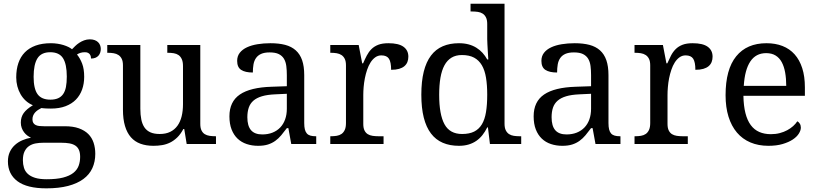

<svg xmlns="http://www.w3.org/2000/svg" viewBox="-20 -780 4430 1040"><path d="M525.9 -515.1Q525.9 -504.4 522.7 -494.9Q519.5 -485.4 513.2 -478.3Q506.8 -471.2 496.8 -467Q486.8 -462.9 473.1 -462.9Q473.1 -468.8 471.7 -474.6Q470.2 -480.5 466.6 -485.6Q462.9 -490.7 456.5 -493.9Q450.2 -497.1 439.9 -497.1Q427.2 -497.1 417 -494.1Q406.7 -491.2 397 -484.9Q414.1 -463.9 425 -435.3Q436 -406.7 436 -363.8Q436 -326.7 424.8 -295.2Q413.6 -263.7 391.4 -240.7Q369.1 -217.8 335.2 -204.8Q301.3 -191.9 255.9 -191.9Q250 -191.9 242.7 -192.1Q235.4 -192.4 228 -192.6Q220.7 -192.9 214.4 -193.6Q208 -194.3 204.1 -194.8Q194.3 -189.9 185.5 -184.1Q176.8 -178.2 170.2 -170.9Q163.6 -163.6 159.7 -154.3Q155.8 -145 155.8 -133.8Q155.8 -121.6 160.4 -114.3Q165 -106.9 173.3 -102.8Q181.6 -98.6 193.1 -97.4Q204.6 -96.2 217.8 -96.2H331.1Q376 -96.2 407.2 -85Q438.5 -73.7 458.3 -54Q478 -34.2 487.1 -6.6Q496.1 21 496.1 53.2Q496.1 96.2 480.2 130.9Q464.4 165.5 431.6 189.7Q398.9 213.9 348.9 227.1Q298.8 240.2 231 240.2Q126.5 240.2 74.7 201.7Q22.9 163.1 22.9 94.2Q22.9 64.9 33.2 43Q43.5 21 60.8 5.4Q78.1 -10.3 100.6 -20Q123 -29.8 147.9 -34.2Q137.7 -38.6 127.9 -45.9Q118.2 -53.2 110.4 -63.5Q102.5 -73.7 97.7 -86.9Q92.8 -100.1 92.8 -116.2Q92.8 -146 108.4 -167.7Q124 -189.5 158.2 -210Q136.7 -218.8 119.9 -234.1Q103 -249.5 91.6 -269.3Q80.1 -289.1 74 -312.5Q67.9 -335.9 67.9 -360.8Q67.9 -404.3 79.6 -438.5Q91.3 -472.7 114.7 -496.6Q138.2 -520.5 173.3 -533.2Q208.5 -545.9 255.9 -545.9Q273.9 -545.9 291.5 -543.2Q309.1 -540.5 324 -535.9Q338.9 -531.2 350.8 -525.4Q362.8 -519.5 370.1 -513.2Q377.4 -521 387.2 -530.5Q397 -540 409.2 -548.1Q421.4 -556.2 435.8 -561.5Q450.2 -566.9 466.8 -566.9Q481.9 -566.9 492.9 -562.7Q503.9 -558.6 511.2 -551.5Q518.6 -544.4 522.2 -534.9Q525.9 -525.4 525.9 -515.1ZM104 87.9Q104 109.9 109.9 128.9Q115.7 147.9 130.4 161.6Q145 175.3 169.9 183.1Q194.8 190.9 232.9 190.9Q286.6 190.9 321.5 181.9Q356.4 172.9 377 156.7Q397.5 140.6 405.8 118.4Q414.1 96.2 414.1 69.8Q414.1 46.9 407.5 32Q400.9 17.1 387.9 8.5Q375 0 356 -3.4Q336.9 -6.8 312 -6.8H213.9Q192.9 -6.8 173.1 -3.2Q153.3 0.5 137.9 10.7Q122.6 21 113.3 39.6Q104 58.1 104 87.9ZM162.1 -363.8Q162.1 -299.8 183.3 -270Q204.6 -240.2 252.9 -240.2Q277.3 -240.2 294.2 -247.6Q311 -254.9 321.8 -270Q332.5 -285.2 337.2 -308.8Q341.8 -332.5 341.8 -365.2Q341.8 -432.6 321.3 -464.8Q300.8 -497.1 252 -497.1Q203.6 -497.1 182.9 -464.1Q162.1 -431.2 162.1 -363.8Z M1064.9 -108.9Q1064.9 -86.9 1071.5 -73.5Q1078.1 -60.1 1089.4 -53.2Q1100.6 -46.4 1115.5 -44.2Q1130.4 -42 1147 -42H1149.9V0H991.2L978 -81.1H973.1Q958 -52.7 939.7 -35.2Q921.4 -17.6 900.9 -7.6Q880.4 2.4 857.9 6.1Q835.4 9.8 811 9.8Q771.5 9.8 740.7 -1.5Q710 -12.7 689 -36.6Q668 -60.5 657 -97.7Q646 -134.8 646 -186V-425.8Q646 -447.8 639.4 -461.2Q632.8 -474.6 621.6 -481.9Q610.4 -489.3 595.5 -491.7Q580.6 -494.1 564 -494.1H561V-536.1H740.2V-190.9Q740.2 -158.2 745.4 -132.8Q750.5 -107.4 762.5 -89.8Q774.4 -72.3 794.7 -63.2Q814.9 -54.2 845.2 -54.2Q878.4 -54.2 902.1 -65.9Q925.8 -77.6 941.2 -98.9Q956.5 -120.1 963.9 -149.9Q971.2 -179.7 971.2 -215.8V-421.9Q971.2 -445.3 964.6 -459.7Q958 -474.1 947 -481.7Q936 -489.3 921.1 -491.7Q906.2 -494.1 889.2 -494.1H886.2V-536.1H1064.9Z M1319.8 -145Q1319.8 -98.1 1339.6 -75Q1359.4 -51.8 1400.9 -51.8Q1431.2 -51.8 1455.8 -61.5Q1480.5 -71.3 1497.8 -89.4Q1515.1 -107.4 1524.4 -133.3Q1533.7 -159.2 1533.7 -190.9V-272L1469.7 -269Q1427.2 -267.1 1398.7 -258.5Q1370.1 -250 1352.5 -234.6Q1335 -219.2 1327.4 -196.8Q1319.8 -174.3 1319.8 -145ZM1440.9 -496.1Q1412.1 -496.1 1394.3 -488Q1376.5 -480 1366.5 -465.3Q1356.4 -450.7 1353 -430.7Q1349.6 -410.6 1349.6 -387.2Q1308.1 -387.2 1286.4 -401.4Q1264.6 -415.5 1264.6 -450.2Q1264.6 -476.1 1278.8 -494.1Q1293 -512.2 1317.6 -523.7Q1342.3 -535.2 1375 -540.5Q1407.7 -545.9 1444.8 -545.9Q1490.7 -545.9 1524.9 -536.9Q1559.1 -527.8 1582 -507.3Q1605 -486.8 1616.5 -453.9Q1627.9 -420.9 1627.9 -373V-113.8Q1627.9 -92.8 1631.3 -79.1Q1634.8 -65.4 1642.1 -57.1Q1649.4 -48.8 1661.4 -45.4Q1673.3 -42 1689.9 -42H1692.9V0H1557.6L1542 -85.9H1533.7Q1518.1 -64.9 1503.4 -47.4Q1488.8 -29.8 1471.2 -17.1Q1453.6 -4.4 1431.4 2.7Q1409.2 9.8 1377.9 9.8Q1344.7 9.8 1316.2 0.2Q1287.6 -9.3 1266.8 -29.1Q1246.1 -48.8 1234.4 -78.9Q1222.7 -108.9 1222.7 -149.9Q1222.7 -229.5 1279.3 -268.1Q1335.9 -306.6 1450.7 -310.1L1533.7 -313V-373Q1533.7 -399.9 1530.8 -422.6Q1527.8 -445.3 1518.1 -461.7Q1508.3 -478 1490 -487.1Q1471.7 -496.1 1440.9 -496.1Z M2057.6 0H1769V-42H1772Q1789.1 -42 1804 -44.4Q1818.8 -46.9 1829.8 -54.4Q1840.8 -62 1847.4 -76.2Q1854 -90.3 1854 -113.8V-425.8Q1854 -447.8 1847.4 -461.2Q1840.8 -474.6 1829.6 -481.9Q1818.4 -489.3 1803.5 -491.7Q1788.6 -494.1 1772 -494.1H1769V-536.1H1922.9L1941.9 -437H1946.8Q1956.5 -459.5 1966.8 -479.2Q1977.1 -499 1991.9 -513.9Q2006.8 -528.8 2028.8 -537.4Q2050.8 -545.9 2084 -545.9Q2138.7 -545.9 2165.3 -526.9Q2191.9 -507.8 2191.9 -473.1Q2191.9 -457.5 2186.8 -444.3Q2181.6 -431.2 2170.4 -421.6Q2159.2 -412.1 2141.6 -407Q2124 -401.9 2098.6 -401.9Q2098.6 -443.4 2086.9 -461.7Q2075.2 -480 2045.9 -480Q2027.3 -480 2012.7 -469.5Q1998 -459 1987.1 -441.7Q1976.1 -424.3 1968.5 -401.9Q1960.9 -379.4 1956.3 -355.7Q1951.7 -332 1949.7 -308.6Q1947.8 -285.2 1947.8 -266.1V-108.9Q1947.8 -86.9 1954.3 -73.5Q1960.9 -60.1 1972.2 -53.2Q1983.4 -46.4 1998.3 -44.2Q2013.2 -42 2029.8 -42H2057.6Z M2712.9 -109.9Q2712.9 -87.9 2719.5 -74.5Q2726.1 -61 2737.3 -53.7Q2748.5 -46.4 2763.4 -44.2Q2778.3 -42 2794.9 -42H2803.2V0H2633.8L2623 -89.8H2619.1Q2607.9 -66.9 2593.5 -48.6Q2579.1 -30.3 2560.5 -17.3Q2542 -4.4 2518.6 2.7Q2495.1 9.8 2465.8 9.8Q2416.5 9.8 2378.4 -6.6Q2340.3 -22.9 2314.5 -56.9Q2288.6 -90.8 2275.4 -143.1Q2262.2 -195.3 2262.2 -267.1Q2262.2 -339.4 2275.4 -392.1Q2288.6 -444.8 2314.5 -479Q2340.3 -513.2 2378.4 -529.5Q2416.5 -545.9 2465.8 -545.9Q2494.6 -545.9 2518.1 -539.6Q2541.5 -533.2 2560.3 -521.5Q2579.1 -509.8 2593.8 -493.7Q2608.4 -477.5 2619.1 -458H2625Q2623.5 -482.4 2622.1 -503.9Q2621.1 -522.5 2620.1 -540.8Q2619.1 -559.1 2619.1 -567.9V-649.9Q2619.1 -671.9 2612.5 -685.3Q2606 -698.7 2594.7 -706.1Q2583.5 -713.4 2568.6 -715.6Q2553.7 -717.8 2537.1 -717.8H2528.8V-759.8H2712.9ZM2482.9 -54.2Q2522 -54.2 2548.1 -67.1Q2574.2 -80.1 2590.1 -106.4Q2606 -132.8 2612.5 -172.9Q2619.1 -212.9 2619.1 -267.1Q2619.1 -319.3 2612.5 -359.4Q2606 -399.4 2590.1 -426.5Q2574.2 -453.6 2547.9 -467.8Q2521.5 -481.9 2481.9 -481.9Q2449.2 -481.9 2425.8 -467.8Q2402.3 -453.6 2387.5 -426.3Q2372.6 -398.9 2365.7 -358.6Q2358.9 -318.4 2358.9 -266.1Q2358.9 -159.7 2387.7 -106.9Q2416.5 -54.2 2482.9 -54.2Z M2967.8 -145Q2967.8 -98.1 2987.5 -75Q3007.3 -51.8 3048.8 -51.8Q3079.1 -51.8 3103.8 -61.5Q3128.4 -71.3 3145.8 -89.4Q3163.1 -107.4 3172.4 -133.3Q3181.6 -159.2 3181.6 -190.9V-272L3117.7 -269Q3075.2 -267.1 3046.6 -258.5Q3018.1 -250 3000.5 -234.6Q2982.9 -219.2 2975.3 -196.8Q2967.8 -174.3 2967.8 -145ZM3088.9 -496.1Q3060.1 -496.1 3042.2 -488Q3024.4 -480 3014.4 -465.3Q3004.4 -450.7 3001 -430.7Q2997.6 -410.6 2997.6 -387.2Q2956.1 -387.2 2934.3 -401.4Q2912.6 -415.5 2912.6 -450.2Q2912.6 -476.1 2926.8 -494.1Q2940.9 -512.2 2965.6 -523.7Q2990.2 -535.2 3022.9 -540.5Q3055.7 -545.9 3092.8 -545.9Q3138.7 -545.9 3172.9 -536.9Q3207 -527.8 3230 -507.3Q3252.9 -486.8 3264.4 -453.9Q3275.9 -420.9 3275.9 -373V-113.8Q3275.9 -92.8 3279.3 -79.1Q3282.7 -65.4 3290 -57.1Q3297.4 -48.8 3309.3 -45.4Q3321.3 -42 3337.9 -42H3340.8V0H3205.6L3189.9 -85.9H3181.6Q3166 -64.9 3151.4 -47.4Q3136.7 -29.8 3119.1 -17.1Q3101.6 -4.4 3079.3 2.7Q3057.1 9.8 3025.9 9.8Q2992.7 9.8 2964.1 0.2Q2935.5 -9.3 2914.8 -29.1Q2894 -48.8 2882.3 -78.9Q2870.6 -108.9 2870.6 -149.9Q2870.6 -229.5 2927.2 -268.1Q2983.9 -306.6 3098.6 -310.1L3181.6 -313V-373Q3181.6 -399.9 3178.7 -422.6Q3175.8 -445.3 3166 -461.7Q3156.2 -478 3137.9 -487.1Q3119.6 -496.1 3088.9 -496.1Z M3705.6 0H3417V-42H3419.9Q3437 -42 3451.9 -44.4Q3466.8 -46.9 3477.8 -54.4Q3488.8 -62 3495.4 -76.2Q3502 -90.3 3502 -113.8V-425.8Q3502 -447.8 3495.4 -461.2Q3488.8 -474.6 3477.5 -481.9Q3466.3 -489.3 3451.4 -491.7Q3436.5 -494.1 3419.9 -494.1H3417V-536.1H3570.8L3589.8 -437H3594.7Q3604.5 -459.5 3614.7 -479.2Q3625 -499 3639.9 -513.9Q3654.8 -528.8 3676.8 -537.4Q3698.7 -545.9 3731.9 -545.9Q3786.6 -545.9 3813.2 -526.9Q3839.8 -507.8 3839.8 -473.1Q3839.8 -457.5 3834.7 -444.3Q3829.6 -431.2 3818.4 -421.6Q3807.1 -412.1 3789.6 -407Q3772 -401.9 3746.6 -401.9Q3746.6 -443.4 3734.9 -461.7Q3723.1 -480 3693.8 -480Q3675.3 -480 3660.6 -469.5Q3646 -459 3635 -441.7Q3624 -424.3 3616.5 -401.9Q3608.9 -379.4 3604.2 -355.7Q3599.6 -332 3597.7 -308.6Q3595.7 -285.2 3595.7 -266.1V-108.9Q3595.7 -86.9 3602.3 -73.5Q3608.9 -60.1 3620.1 -53.2Q3631.3 -46.4 3646.2 -44.2Q3661.1 -42 3677.7 -42H3705.6Z M4129.9 -492.2Q4074.2 -492.2 4044.2 -447Q4014.2 -401.9 4008.8 -314.9H4238.8Q4238.8 -354.5 4232.9 -387.2Q4227.1 -419.9 4214.4 -443.4Q4201.7 -466.8 4180.9 -479.5Q4160.2 -492.2 4129.9 -492.2ZM4142.1 9.8Q4087.9 9.8 4044.7 -8.5Q4001.5 -26.9 3971.7 -62Q3941.9 -97.2 3926 -148.2Q3910.2 -199.2 3910.2 -264.2Q3910.2 -404.3 3967.8 -475.1Q4025.4 -545.9 4131.8 -545.9Q4180.2 -545.9 4218.8 -530.8Q4257.3 -515.6 4284.2 -485.6Q4311 -455.6 4325.4 -410.9Q4339.8 -366.2 4339.8 -307.1V-261.2H4006.8Q4007.8 -206.5 4017.8 -167.2Q4027.8 -127.9 4046.6 -102.5Q4065.4 -77.1 4092.8 -65.2Q4120.1 -53.2 4155.8 -53.2Q4181.6 -53.2 4203.9 -59.1Q4226.1 -64.9 4244.1 -74.7Q4262.2 -84.5 4276.1 -96.9Q4290 -109.4 4298.8 -123Q4305.7 -120.1 4311.8 -110.8Q4317.9 -101.6 4317.9 -88.9Q4317.9 -73.7 4307.1 -56.4Q4296.4 -39.1 4274.4 -24.4Q4252.4 -9.8 4219.5 0Q4186.5 9.8 4142.1 9.8Z"/></svg>

Font: Droid Serif
Style: Regular
Weight: 400
Designer: Monotype Design team
Foundry: Monotype Imaging Inc.
Version: Version 1.03